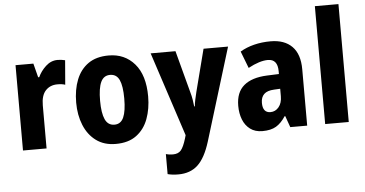

<svg xmlns="http://www.w3.org/2000/svg" viewBox="-61 -876 2341 1233"><g transform="rotate(-5 1109.5 -260.0)"><path d="M332 -560Q355 -560 380 -554L367 -397Q348 -404 317 -404Q270 -404 241 -373Q212 -342 212 -278V0H60V-550H175L198 -460H205Q222 -498 255.5 -529Q289 -560 332 -560Z M891 -276Q891 -197 867 -132Q843 -67 791.5 -28.5Q740 10 658 10Q583 10 531.5 -28Q480 -66 453.5 -131Q427 -196 427 -276Q427 -360 452.5 -424Q478 -488 529.5 -524Q581 -560 661 -560Q764 -560 827.5 -486.5Q891 -413 891 -276ZM581 -275Q581 -196 599.5 -155Q618 -114 660 -114Q701 -114 719 -154.5Q737 -195 737 -276Q737 -356 719 -395.5Q701 -435 659 -435Q618 -435 599.5 -395.5Q581 -356 581 -275Z M931 -550H1091L1163 -279Q1170 -255 1174 -230.5Q1178 -206 1180 -186H1184Q1186 -206 1190.5 -228Q1195 -250 1202 -278L1272 -550H1430L1247 47Q1215 150 1166.5 195Q1118 240 1041 240Q1021 240 1004 238Q987 236 972 232V103Q982 106 993.5 107.5Q1005 109 1017 109Q1052 109 1069.5 88Q1087 67 1103 14L1109 -7Z M1705 -560Q1794 -560 1843 -510.5Q1892 -461 1892 -363V0H1783L1757 -73H1753Q1725 -30 1691.5 -10Q1658 10 1603 10Q1556 10 1524.5 -13.5Q1493 -37 1477.5 -76.5Q1462 -116 1462 -165Q1462 -252 1513.5 -295.5Q1565 -339 1663 -343L1740 -346V-364Q1740 -442 1677 -442Q1624 -442 1550 -402L1508 -511Q1548 -535 1598 -547.5Q1648 -560 1705 -560ZM1701 -249Q1656 -247 1635.5 -227Q1615 -207 1615 -171Q1615 -107 1665 -107Q1697 -107 1718.5 -133Q1740 -159 1740 -203V-251Z M2160 0H2008V-760H2160Z"/></g></svg>

Font: Noto Sans Ethiopic Condensed ExtraBold
Style: Regular
Weight: 800
Width: 3
Designer: Monotype Design Team
Foundry: Monotype Imaging Inc.
Version: Version 2.102; ttfautohint (v1.8.4.7-5d5b)